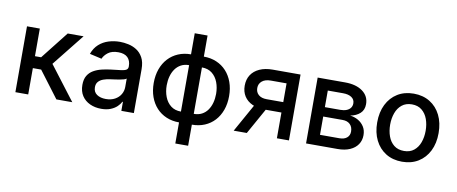

<svg xmlns="http://www.w3.org/2000/svg" viewBox="-75 -1054 3727 1566"><g transform="rotate(10 1788.0 -270.5)"><path d="M71.4 0V-545.5H177.6V-316.8H228.7L408.7 -545.5H540.1L328.8 -280.2L542.6 0H410.9L246.4 -218H177.6V0Z M783.4 12.1Q731.5 12.1 689.6 -7.3Q647.7 -26.6 623.4 -63.6Q599.1 -100.5 599.1 -154.1Q599.1 -200.3 616.8 -230.1Q634.6 -259.9 664.8 -277.3Q695 -294.7 732.2 -303.6Q769.5 -312.5 808.2 -317.1Q857.2 -322.8 887.8 -326.5Q918.3 -330.3 932.2 -338.8Q946 -347.3 946 -366.5V-369Q946 -415.5 919.9 -441.1Q893.8 -466.6 842.3 -466.6Q788.7 -466.6 758 -443Q727.3 -419.4 715.6 -390.6L615.8 -413.4Q633.5 -463.1 667.8 -493.8Q702.1 -524.5 746.8 -538.5Q791.5 -552.6 840.9 -552.6Q873.6 -552.6 910.3 -544.9Q947.1 -537.3 979.2 -517Q1011.4 -496.8 1032 -459.3Q1052.6 -421.9 1052.6 -362.2V0H948.9V-74.6H944.6Q934.3 -54 913.7 -34.1Q893.1 -14.2 860.8 -1.1Q828.5 12.1 783.4 12.1ZM806.5 -73.2Q850.5 -73.2 881.9 -90.6Q913.4 -108 929.9 -136.2Q946.4 -164.4 946.4 -196.7V-267Q940.7 -261.4 924.5 -256.6Q908.4 -251.8 887.8 -248.4Q867.2 -245 847.7 -242.4Q828.1 -239.7 815 -237.9Q784.1 -234 758.7 -224.8Q733.3 -215.6 718.2 -198.3Q703.1 -181.1 703.1 -152.7Q703.1 -113.3 732.2 -93.2Q761.4 -73.2 806.5 -73.2Z M1428.6 185.7V-727.3H1534.8V185.7ZM1428.6 11Q1370.7 11 1323.2 -9.1Q1275.6 -29.1 1241.1 -66.4Q1206.7 -103.7 1188 -155.5Q1169.4 -207.4 1169.4 -270.2Q1169.4 -333.8 1188 -385.7Q1206.7 -437.5 1241.1 -474.8Q1275.6 -512.1 1323.2 -532.3Q1370.7 -552.6 1428.6 -552.6H1454.9V11ZM1428.6 -78.5H1443.5V-463.1H1428.6Q1390.3 -463.1 1361.9 -447.6Q1333.5 -432.2 1314.6 -405.4Q1295.8 -378.6 1286.4 -343.8Q1277 -308.9 1277 -270.2Q1277 -218.4 1293.7 -174.9Q1310.4 -131.4 1344.1 -104.9Q1377.8 -78.5 1428.6 -78.5ZM1534.8 11H1508.2V-552.6H1534.8Q1592.7 -552.6 1640.3 -532.3Q1687.9 -512.1 1722.1 -474.8Q1756.4 -437.5 1775 -385.7Q1793.7 -333.8 1793.7 -270.2Q1793.7 -207.4 1775 -155.5Q1756.4 -103.7 1722.1 -66.4Q1687.9 -29.1 1640.3 -9.1Q1592.7 11 1534.8 11ZM1534.8 -78.5Q1573.2 -78.5 1601.6 -93.6Q1630 -108.7 1648.8 -135.5Q1667.6 -162.3 1676.8 -196.9Q1686.1 -231.5 1686.1 -270.2Q1686.1 -321.7 1669.6 -365.6Q1653.1 -409.4 1619.3 -436.3Q1585.6 -463.1 1534.8 -463.1H1519.5V-78.5Z M2237.2 0V-454.9H2106.5Q2060 -454.9 2034.1 -433.2Q2008.2 -411.6 2008.2 -376.4Q2008.2 -341.6 2032.1 -320.5Q2056.1 -299.4 2099.4 -299.4H2268.1V-213.4H2099.4Q2039.1 -213.4 1995.2 -233.5Q1951.3 -253.6 1927.7 -290.5Q1904.1 -327.4 1904.1 -377.8Q1904.1 -429.3 1928.4 -466.8Q1952.8 -504.3 1998.4 -524.9Q2044 -545.5 2106.5 -545.5H2337V0ZM1879.3 0 2033 -275.6H2141.7L1987.9 0Z M2478.7 0V-545.5H2704.9Q2797.2 -545.5 2851.2 -506.2Q2905.2 -467 2905.2 -399.9Q2905.2 -351.9 2874.6 -323.9Q2844.1 -295.8 2793.7 -286.2Q2830.3 -282 2860.8 -264.4Q2891.3 -246.8 2910 -217.3Q2928.6 -187.9 2928.6 -147Q2928.6 -103.7 2906.2 -70.5Q2883.9 -37.3 2841.4 -18.6Q2799 0 2739.3 0ZM2578.5 -88.8H2739.3Q2778.8 -88.8 2801.1 -107.6Q2823.5 -126.4 2823.5 -158.7Q2823.5 -196.7 2801.1 -218.6Q2778.8 -240.4 2739.3 -240.4H2578.5ZM2578.5 -318.2H2706Q2735.8 -318.2 2757.3 -326.7Q2778.8 -335.2 2790.3 -351Q2801.8 -366.8 2801.8 -388.5Q2801.8 -420.1 2775.9 -437.9Q2750 -455.6 2704.9 -455.6H2578.5Z M3274.5 11Q3197.8 11 3140.6 -24.1Q3083.5 -59.3 3051.8 -122.5Q3020.2 -185.7 3020.2 -270.2Q3020.2 -355.1 3051.8 -418.7Q3083.5 -482.2 3140.6 -517.4Q3197.8 -552.6 3274.5 -552.6Q3351.2 -552.6 3408.4 -517.4Q3465.6 -482.2 3497.2 -418.7Q3528.8 -355.1 3528.8 -270.2Q3528.8 -185.7 3497.2 -122.5Q3465.6 -59.3 3408.4 -24.1Q3351.2 11 3274.5 11ZM3274.9 -78.1Q3324.6 -78.1 3357.2 -104.4Q3389.9 -130.7 3405.7 -174.4Q3421.5 -218 3421.5 -270.6Q3421.5 -322.8 3405.7 -366.7Q3389.9 -410.5 3357.2 -437.1Q3324.6 -463.8 3274.9 -463.8Q3224.8 -463.8 3191.9 -437.1Q3159.1 -410.5 3143.3 -366.7Q3127.5 -322.8 3127.5 -270.6Q3127.5 -218 3143.3 -174.4Q3159.1 -130.7 3191.9 -104.4Q3224.8 -78.1 3274.9 -78.1Z"/></g></svg>

Font: InterMG Medium
Style: Regular
Weight: 500
Designer: Rasmus Andersson
Foundry: rsms
Version: Version 3.019;December 26, 2023;FontCreator 15.0.0.2955 64-b